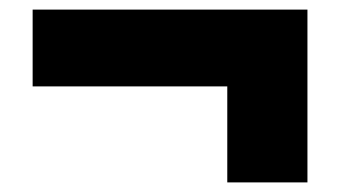

<svg xmlns="http://www.w3.org/2000/svg" viewBox="-20 -480 706 400"><path d="M453.5 -100V-300H48V-460H620.5V-100Z"/></svg>

Font: Encode Sans SC Condensed Thin Black
Style: Regular
Weight: 900
Version: Version 3.002